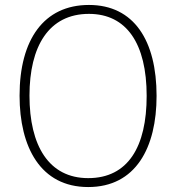

<svg xmlns="http://www.w3.org/2000/svg" viewBox="-20 -745 711 775"><path d="M612 -358C612 -581 521 -725 339 -725C157 -725 59 -585 59 -359C59 -152 143 10 336 10C528 10 612 -149 612 -358ZM99 -359C99 -558 177 -689 339 -689C491 -689 572 -569 572 -358C572 -153 497 -26 336 -26C177 -26 99 -157 99 -359Z"/></svg>

Font: Noto Sans Thai Looped SemiCondensed ExtraLight
Style: Regular
Weight: 200
Width: 4
Designer: Sasikarn Vongin, Ben Mitchell
Foundry: The Fontpad Ltd
Version: Version 1.001